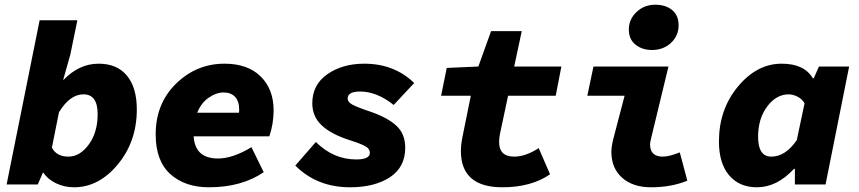

<svg xmlns="http://www.w3.org/2000/svg" viewBox="-20 -782 3640 814"><path d="M294 12Q253 12 217.5 -5Q182 -22 164 -50H162L140 0H8L148 -696H308L278 -550L248 -444H250Q316 -512 398 -512Q476 -512 518 -461.5Q560 -411 560 -318Q560 -182 479.5 -85Q399 12 294 12ZM270 -118Q319 -118 356.5 -169.5Q394 -221 394 -298Q394 -382 334 -382Q276 -382 230 -306L200 -156Q220 -118 270 -118Z M866 12Q764 12 702 -44Q640 -100 640 -212Q640 -343 726.5 -427.5Q813 -512 932 -512Q1030 -512 1085 -458Q1140 -404 1140 -314Q1140 -258 1122 -204H801Q807 -110 904 -110Q967 -110 1046 -158L1098 -52Q1004 12 866 12ZM816 -304H993Q994 -308 994 -317Q994 -353 976.5 -371.5Q959 -390 928 -390Q897 -390 865 -368Q833 -346 816 -304Z M1464 12Q1324 12 1232 -80L1319 -180Q1394 -106 1490 -106Q1548 -106 1548 -134Q1548 -150 1531.5 -160.5Q1515 -171 1462 -188Q1384 -213 1344 -250.5Q1304 -288 1304 -344Q1304 -423 1368 -467.5Q1432 -512 1524 -512Q1652 -512 1736 -430L1649 -337Q1578 -394 1506 -394Q1454 -394 1454 -364Q1454 -350 1473 -339Q1492 -328 1552 -308Q1624 -283 1661 -248.5Q1698 -214 1698 -156Q1698 -73 1633 -30.5Q1568 12 1464 12Z M2110 12Q1934 12 1934 -142Q1934 -171 1942 -208L1976 -376H1850L1874 -494L2008 -500L2062 -650H2192L2160 -500H2360L2336 -376H2134L2100 -216Q2096 -198 2096 -180Q2096 -118 2160 -118Q2208 -118 2264 -154L2312 -43Q2232 12 2110 12Z M2740 12Q2663 12 2617.5 -28.5Q2572 -69 2572 -138Q2572 -163 2582 -200L2628 -376H2470L2496 -500H2814L2740 -194Q2736 -178 2736 -170Q2736 -118 2790 -118Q2817 -118 2862 -136L2894 -16Q2826 12 2740 12ZM2744 -570Q2703 -570 2674.5 -592.5Q2646 -615 2646 -657Q2646 -700 2678.5 -731Q2711 -762 2758 -762Q2802 -762 2829.5 -739.5Q2857 -717 2857 -675Q2857 -630 2824.5 -600Q2792 -570 2744 -570Z M3189 12Q3114 12 3071 -39Q3028 -90 3028 -182Q3028 -318 3108.5 -415Q3189 -512 3294 -512Q3390 -512 3426 -450H3430L3452 -500H3580L3480 0H3350V-66H3346Q3274 12 3189 12ZM3250 -118Q3310 -118 3358 -188L3391 -344Q3381 -362 3361.5 -372Q3342 -382 3324 -382Q3271 -382 3232.5 -330.5Q3194 -279 3194 -202Q3194 -118 3250 -118Z"/></svg>

Font: TypoPRO Source Code Pro
Style: Italic
Weight: 900
Italic angle: -11°
Monospace: yes
Designer: Paul D. Hunt, Teo Tuominen
Foundry: Adobe Systems Incorporated
Version: Version 1.030;PS 1.0;hotconv 1.0.84;makeotf.lib2.5.63406